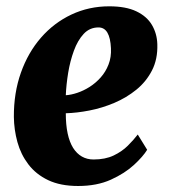

<svg xmlns="http://www.w3.org/2000/svg" viewBox="-20 -592 549 623"><path d="M457.5 -106Q444.5 -84.5 414.8 -57Q385 -29.5 339.8 -9Q294.5 11.5 233.5 11.5Q176 11.5 136.2 -7.5Q96.5 -26.5 72 -58.8Q47.5 -91 36.5 -131Q25.5 -171 25 -212.5Q24.5 -290.5 47.8 -356Q71 -421.5 113 -469.8Q155 -518 211.8 -544.8Q268.5 -571.5 334.5 -571.5Q388.5 -571.5 422.5 -555.2Q456.5 -539 473 -511Q489.5 -483 490.5 -448.5Q492 -400 473.2 -363.5Q454.5 -327 422.5 -301Q390.5 -275 351 -258.2Q311.5 -241.5 270.5 -233.5Q229.5 -225.5 193.5 -224.5Q193.5 -187 199.5 -159Q205.5 -131 217.2 -112.2Q229 -93.5 245.8 -84Q262.5 -74.5 283.5 -74.5Q321.5 -74.5 348.8 -87.5Q376 -100.5 395 -119.5Q414 -138.5 427 -155.5ZM299.5 -503Q271 -503 251.5 -482Q232 -461 219.8 -427.5Q207.5 -394 201.2 -355.8Q195 -317.5 193.5 -283Q210.5 -284 230.8 -290.8Q251 -297.5 270.8 -310Q290.5 -322.5 306.8 -340.8Q323 -359 332.2 -382.8Q341.5 -406.5 340 -435.5Q338.5 -469 328.5 -486Q318.5 -503 299.5 -503Z"/></svg>

Font: Merriweather Light 18pt Black
Style: Italic
Weight: 900
Italic angle: -7.8°
Version: Version 2.101